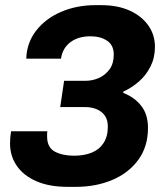

<svg xmlns="http://www.w3.org/2000/svg" viewBox="-20 -716 640 746"><path d="M243 10Q171 10 121 -12Q71 -34 45 -72Q19 -110 19 -159Q19 -172 20 -182Q21 -192 23 -206H164Q163 -201 163 -196.5Q163 -192 163 -186Q163 -143 193 -127Q223 -111 268 -111Q307 -111 336.5 -123Q366 -135 382.5 -160.5Q399 -186 399 -224Q399 -250 387.5 -266.5Q376 -283 356 -291.5Q336 -300 311 -300H214L229 -402H312Q339 -402 364 -413Q389 -424 405.5 -446.5Q422 -469 422 -504Q422 -540 396.5 -557.5Q371 -575 331 -575Q284 -575 253.5 -552Q223 -529 217 -488H82Q84 -550 120.5 -597Q157 -644 217.5 -670Q278 -696 351 -696H373Q437 -696 483.5 -675Q530 -654 556 -617.5Q582 -581 582 -534Q582 -492 565 -458Q548 -424 520 -399.5Q492 -375 459 -360V-355Q503 -338 529 -304.5Q555 -271 555 -219Q555 -146 517 -94.5Q479 -43 415.5 -16.5Q352 10 275 10Z"/></svg>

Font: Chivo Mono
Style: Bold Italic
Weight: 700
Italic angle: -8.05°
Monospace: yes
Version: Version 1.008